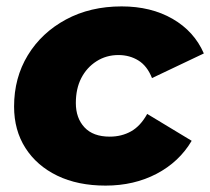

<svg xmlns="http://www.w3.org/2000/svg" viewBox="-20 -571 657 600"><path d="M310 9Q223 9 159 -22Q95 -53 59.5 -108.5Q24 -164 24 -238Q24 -328 67 -398.5Q110 -469 186 -510Q262 -551 360 -551Q452 -551 519.5 -512Q587 -473 617 -404L455 -327Q440 -365 412.5 -382Q385 -399 350 -399Q312 -399 281.5 -379.5Q251 -360 234 -327Q217 -294 217 -249Q217 -202 244 -173Q271 -144 323 -144Q360 -144 389.5 -160.5Q419 -177 440 -215L579 -131Q540 -65 469.5 -28Q399 9 310 9Z"/></svg>

Font: Montserrat Thin ExtraBold
Style: Italic
Weight: 800
Italic angle: -11.3°
Version: Version 9.000